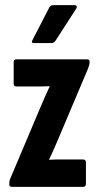

<svg xmlns="http://www.w3.org/2000/svg" viewBox="-20 -724 383 744"><path d="M26 0Q16 0 16 -9V-12Q16 -23 19 -30L134 -302Q143 -323 152.5 -345Q162 -367 172 -388V-390Q154 -389 142 -389Q130 -389 118 -389H43Q33 -389 33 -400V-483Q33 -494 43 -494H317Q327 -494 327 -486V-482Q327 -473 321 -458L209 -193Q200 -172 190.5 -150Q181 -128 170 -106V-105Q188 -106 199 -106Q210 -106 224 -106H302Q313 -106 313 -94V-12Q313 0 302 0ZM112 -557Q99 -557 106 -569L171 -695Q176 -704 186 -704H270Q275 -704 277 -700Q279 -696 275 -690L195 -566Q189 -557 178 -557Z"/></svg>

Font: Sofia Sans Extra Condensed ExtraBold
Style: Regular
Weight: 800
Designer: Botio Nikoltchev, Ani Petrova
Foundry: lettersoup
Version: Version 4.101; ttfautohint (v1.8.4.7-5d5b)